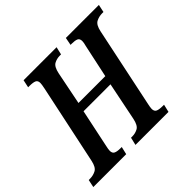

<svg xmlns="http://www.w3.org/2000/svg" viewBox="-188 -906 1098 1098"><g transform="rotate(-45 361.5 -357.0)"><path d="M-18 0 -8 -47H3Q28 -47 50 -58.5Q72 -70 81 -113L183 -595Q186 -610 187.5 -619.5Q189 -629 189 -635Q189 -655 175 -661Q161 -667 132 -667H122L132 -714H399L388 -667H378Q353 -667 332 -655.5Q311 -644 302 -600L262 -400H479L522 -601Q525 -611 526.5 -620Q528 -629 528 -635Q528 -655 514.5 -661Q501 -667 475 -667H465L474 -714H741L731 -667H721Q695 -667 672.5 -655.5Q650 -644 641 -600L539 -114Q537 -105 535.5 -95.5Q534 -86 534 -80Q534 -60 547.5 -53.5Q561 -47 590 -47H601L590 0H323L334 -47H345Q369 -47 390 -58.5Q411 -70 420 -114L467 -346H249L200 -113Q198 -105 196.5 -95.5Q195 -86 195 -80Q195 -60 208.5 -53.5Q222 -47 248 -47H259L248 0Z"/></g></svg>

Font: Noto Serif ExtraCondensed SemiBold
Style: Italic
Weight: 600
Width: 2
Italic angle: -12°
Designer: Monotype Design Team
Foundry: Monotype Imaging Inc.
Version: Version 2.013